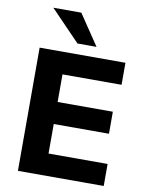

<svg xmlns="http://www.w3.org/2000/svg" viewBox="-100 -1011 831 1082"><g transform="rotate(10 315.5 -470.0)"><path d="M79 0V-705H570V-579H232V-421H548V-295H232V-126H570V0ZM285 -765 116 -940H276L394 -765Z"/></g></svg>

Font: Nunito Sans 10pt ExtraBold
Style: Regular
Weight: 800
Designer: Vernon Adams
Foundry: Vernon Adams
Version: Version 3.101;gftools[0.9.27]